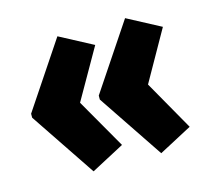

<svg xmlns="http://www.w3.org/2000/svg" viewBox="-77 -608 713 655"><g transform="rotate(-15 280.0 -280.5)"><path d="M22 -287V-273L177 -42L294 -104L193 -280L294 -457L177 -519ZM261 -287V-273L416 -42L533 -104L433 -280L533 -457L416 -519Z"/></g></svg>

Font: Noto Sans Oriya ExtCond Blk
Style: Regular
Weight: 900
Width: 2
Designer: Amélie Bonet and Sol Matas
Foundry: Google LLC
Version: Version 2.006